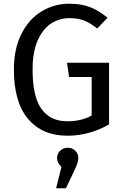

<svg xmlns="http://www.w3.org/2000/svg" viewBox="-20 -721 671 1037"><path d="M561 -625 505 -567Q468 -597 434 -610Q400 -623 354 -623Q301 -623 256.5 -594.5Q212 -566 184 -503.5Q156 -441 156 -345Q156 -200 203.5 -133Q251 -66 344 -66Q420 -66 475 -97V-305H353L342 -382H569V-49Q462 12 344 12Q208 12 131.5 -79Q55 -170 55 -345Q55 -457 95.5 -537.5Q136 -618 204.5 -659.5Q273 -701 354 -701Q419 -701 466.5 -682.5Q514 -664 561 -625ZM403 133Q403 146 397.5 162Q392 178 377 210L336 296H283L312 180Q288 159 288 133Q288 109 305 93Q322 77 346 77Q370 77 386.5 93Q403 109 403 133Z"/></svg>

Font: Statis Sans
Style: Regular
Weight: 400
Designer: bBox Type GmbH
Foundry: bBox Type GmbH
Version: Version 1.000